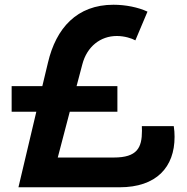

<svg xmlns="http://www.w3.org/2000/svg" viewBox="-20 -793 792 813"><path d="M58.1 0H486.3C642.6 0 719.2 -85.4 719.2 -213.4C719.2 -228 718.3 -243.2 715.8 -258.8H580.6C581.1 -252 581.1 -245.6 581.1 -239.3C581.1 -167.5 561 -126 461.9 -126H224.6L275.4 -319.8H477.1V-428.2H304.2L328.6 -520.5C348.1 -595.7 405.3 -640.6 474.6 -640.6C506.8 -640.6 537.6 -630.9 553.2 -622.1L604.5 -743.7C565.4 -762.2 511.2 -772.9 460.4 -772.9C305.7 -772.9 217.3 -673.8 183.1 -527.8L159.2 -428.2H29.3V-319.8H133.8Z"/></svg>

Font: Krona One
Style: Regular
Weight: 400
Designer: Yvonne Schüttler
Foundry: Yvonne Schüttler
Version: Version 1.002